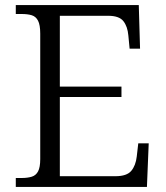

<svg xmlns="http://www.w3.org/2000/svg" viewBox="-20 -734 650 754"><path d="M42 0V-35H65Q88 -35 104.5 -40Q121 -45 129.5 -61Q138 -77 138 -109V-602Q138 -636 129.5 -652.5Q121 -669 105 -674Q89 -679 65 -679H42V-714H525L530 -543H489L484 -595Q481 -630 464.5 -651Q448 -672 405 -672H215V-394H457V-353H215V-42H433Q478 -42 495.5 -63Q513 -84 517 -119L523 -171H564L557 0Z"/></svg>

Font: Noto Serif Tibetan Light
Style: Regular
Weight: 300
Version: Version 2.103